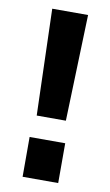

<svg xmlns="http://www.w3.org/2000/svg" viewBox="-80 -722 440 765"><g transform="rotate(10 140.0 -340.0)"><path d="M68 0V-161H212V0ZM81 -250 68 -680H213L199 -250Z"/></g></svg>

Font: TitilliumText
Style: ExtraBold
Weight: 800
Designer: Accademia di Belle Arti di Urbino and others
Foundry: Accademia di Belle Arti di Urbino and others.
Version: Version 60.001